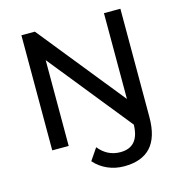

<svg xmlns="http://www.w3.org/2000/svg" viewBox="-127 -814 1066 1128"><g transform="rotate(-15 406.0 -250.0)"><path d="M707 -700H607V-178L187 -700H105V0H205V-522L607 -22C605 68.7 566 114 490 114C437.3 114 393.7 92.3 359 49L310 121C332 146.3 358.7 165.8 390 179.5C421.3 193.2 454.7 200 490 200C562 200 616.2 180.2 652.5 140.5C688.8 100.8 707 40 707 -42Z"/></g></svg>

Font: Rookery
Style: Regular
Weight: 400
Designer: Ryan Kimball / Julieta Ulanovsky
Foundry: Motorola Mobility LLC.
Version: Version 1.0